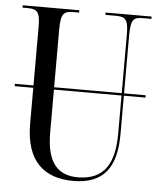

<svg xmlns="http://www.w3.org/2000/svg" viewBox="-52 -759 677 815"><g transform="rotate(5 286.5 -352.0)"><path d="M290 10C421 10 473 -65 473 -206V-369H565V-379H473V-627C473 -695 486 -704 523 -704H561V-714H365V-704H408C450 -704 463 -695 463 -629V-379H175V-627C175 -695 189 -704 230 -704H253V-714H12V-704H32C73 -704 87 -695 87 -630V-379H8V-369H87V-216C87 -53 169 10 290 10ZM175 -186V-369H463V-206C463 -83 423 -7 308 -7C226 -7 175 -54 175 -186Z"/></g></svg>

Font: Noto Serif Display ExtraCondensed
Style: Regular
Weight: 400
Width: 2
Designer: Monotype Design Team
Foundry: Monotype Imaging Inc.
Version: Version 2.009